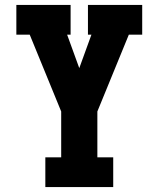

<svg xmlns="http://www.w3.org/2000/svg" viewBox="-20 -755 640 775"><path d="M163 0V-120H227V-305L100 -615H46V-735H265V-615H251L300 -480L349 -615H335V-735H554V-615H500L373 -305V-120H437V0Z"/></svg>

Font: Iosevka Etoile Heavy
Style: Regular
Weight: 900
Designer: Belleve Invis
Foundry: Belleve Invis
Version: Version 22.1.2; ttfautohint (v1.8.4)